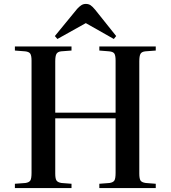

<svg xmlns="http://www.w3.org/2000/svg" viewBox="-20 -960 871 980"><path d="M56 0V-22L110 -26Q129 -29 135 -39Q141 -49 141 -78V-651Q141 -676 134.5 -686Q128 -696 108 -698L56 -702V-723H345V-702L292 -698Q275 -696 268.5 -685.5Q262 -675 262 -647V-385H570V-651Q570 -676 564 -686Q558 -696 537 -698L487 -702V-723H775V-702L722 -698Q703 -696 697 -685Q691 -674 691 -647V-74Q691 -49 697 -39Q703 -29 724 -26L775 -22V0H487V-22L539 -26Q558 -29 564 -39Q570 -49 570 -78V-356H262V-74Q262 -48 268.5 -38.5Q275 -29 294 -26L345 -22V0ZM273 -761 260 -776 374 -915Q384 -926 394.5 -933Q405 -940 418 -940Q432 -940 442 -933.5Q452 -927 466 -910L573 -776L561 -761L418 -842Z"/></svg>

Font: Literata 60pt Medium
Style: Regular
Weight: 500
Designer: Latin by Veronika Burian and Jose Scaglione. Greek by Irene Vlachou. Cyrillic by Vera Evstafieva.
Foundry: TypeTogether
Version: Version 3.103;gftools[0.9.29]